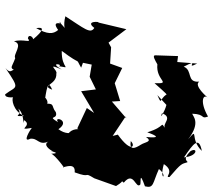

<svg xmlns="http://www.w3.org/2000/svg" viewBox="-61 -732 825 743"><g transform="rotate(90 351.5 -360.5)"><path d="M386 -592C411 -586 448 -563 418 -575C436 -620 459 -572 477 -588C448 -565 469 -594 492 -518C505 -555 516 -571 510 -513C529 -540 529 -510 540 -493C554 -471 564 -448 526 -454C544 -474 575 -457 501 -404L506 -384L431 -434L438 -437L373 -381L371 -413L302 -392L243 -421L226 -374L163 -378L145 -368L93 -437L67 -328C64 -339 59 -274 88 -313C113 -298 90 -274 43 -201C116 -182 120 -236 63 -175C84 -209 49 -139 96 -173C113 -153 113 -132 89 -88C81 -132 111 -104 145 -60C139 -98 102 -58 129 -56C149 -73 129 -36 140 -2C150 -40 191 3 205 -7C245 7 245 23 257 -28C229 5 277 4 243 31C330 -28 311 -12 345 32C364 34 354 -17 356 1C363 8 409 2 429 -41C430 11 429 -39 400 -18C420 -45 479 -36 445 -41C467 -78 486 -6 475 -71C482 -65 534 -33 517 -65C513 -95 544 -97 528 -135C540 -114 558 -138 566 -153C560 -117 573 -198 575 -146C577 -159 643 -209 627 -192C627 -200 608 -241 647 -237C672 -305 642 -267 670 -313L700 -397C675 -439 676 -409 687 -427C639 -466 714 -473 694 -491C681 -494 640 -487 701 -509C710 -544 689 -538 634 -563C665 -602 686 -562 615 -582C645 -628 667 -581 665 -604C610 -651 615 -651 608 -673C604 -678 600 -650 565 -685C548 -713 584 -715 589 -660C534 -697 507 -718 564 -729C516 -680 470 -719 519 -676C453 -727 429 -693 420 -692C422 -745 442 -723 431 -753C375 -721 343 -733 357 -751C357 -751 311 -696 296 -719C300 -668 252 -695 238 -659C202 -727 252 -660 226 -711L220 -634L197 -637L194 -548C195 -537 213 -548 229 -557C292 -550 304 -615 302 -546C310 -555 348 -599 346 -592C364 -564 389 -575 348 -557ZM223 -269 230 -303 277 -295 326 -319 333 -262 417 -312 398 -284 477 -247 510 -296C478 -298 461 -216 513 -206C462 -260 520 -228 480 -174C446 -224 427 -152 453 -173C425 -127 445 -174 414 -164C388 -143 378 -166 382 -110C400 -157 329 -112 373 -121C296 -131 300 -138 327 -150C310 -104 309 -169 265 -166C251 -173 222 -123 249 -187C218 -133 230 -198 236 -175C244 -229 248 -185 177 -187C240 -271 197 -236 242 -262Z"/></g></svg>

Font: Asimov Aggro
Style: CondIt
Weight: 500
Designer: Google
Version: Version 2.000980; 2014